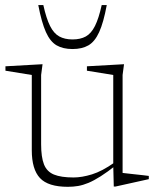

<svg xmlns="http://www.w3.org/2000/svg" viewBox="-20 -710 600 740"><path d="M138.5 -154Q138.5 -104.5 149.5 -76.5Q160.5 -48.5 188 -37.2Q215.5 -26 263.5 -26Q295.5 -26 334.5 -38Q373.5 -50 421 -83.5L427.5 -73.5Q394 -47 368 -30.5Q342 -14 321 -5.2Q300 3.5 281 6.8Q262 10 241.5 10Q165.5 10 134 -23.8Q102.5 -57.5 102.5 -131V-421L1 -437.5V-454.5L144 -462.5L138.5 -421ZM418.5 9 416.5 -71V-421L315 -437.5V-454.5L458 -462.5L452.5 -421V-43.5Q457 -43 470 -41.5Q483 -40 499.5 -38.2Q516 -36.5 530.8 -34.8Q545.5 -33 553.5 -32V-19.5L425 9ZM259.5 -558Q290 -558 310.8 -569.5Q331.5 -581 346 -609.8Q360.5 -638.5 372 -690.5H391.5Q379 -623 362.2 -586.2Q345.5 -549.5 320.8 -535.2Q296 -521 259.5 -521Q223 -521 198.2 -535.2Q173.5 -549.5 157 -586.2Q140.5 -623 127.5 -690.5H147Q158.5 -638.5 173 -609.8Q187.5 -581 208.5 -569.5Q229.5 -558 259.5 -558Z"/></svg>

Font: Newsreader ExtraLight
Style: Regular
Weight: 250
Designer: Hugues Gentile
Foundry: Production Type
Version: Version 1.003